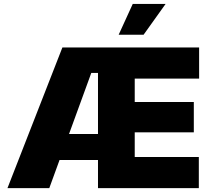

<svg xmlns="http://www.w3.org/2000/svg" viewBox="-20 -973 1089 993"><path d="M18.6 0 302.7 -727.5H1009.8V-566.4H676.8V-445.3H982.4V-288.6H676.8V-161.1H1008.3V0H486.8V-595.7H452.1L234.9 0ZM193.4 -145.5V-279.8H586.4V-145.5ZM593.8 -793.5 666.5 -952.6H836.4L722.7 -793.5Z"/></svg>

Font: Inter 17pt Black
Style: Regular
Weight: 900
Version: Version 4.001;git-66647c0bb